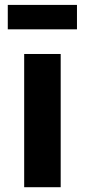

<svg xmlns="http://www.w3.org/2000/svg" viewBox="-20 -782 354 802"><path d="M81 0V-556.5H233.5V0ZM12.5 -659.5V-761.5H301.5V-659.5Z"/></svg>

Font: Merriweather Sans
Style: Bold
Weight: 700
Designer: Eben Sorkin
Foundry: Eben Sorkin
Version: Version 1.008; ttfautohint (v1.7.19-72a1) -l 8 -r 50 -G 200 